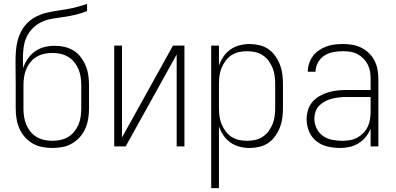

<svg xmlns="http://www.w3.org/2000/svg" viewBox="-20 -755 2040 990"><path d="M250 8Q224 8 197.5 3Q171 -2 148 -15.5Q125 -29 107.5 -49Q90 -69 79.5 -93.5Q69 -118 65 -144Q61 -170 61 -196V-314Q61 -345 60.5 -375.5Q60 -406 60 -436Q60 -463 62 -490.5Q64 -518 70.5 -544Q77 -570 90 -594.5Q103 -619 122.5 -638Q142 -657 166.5 -669.5Q191 -682 217 -688.5Q243 -695 270 -699Q297 -703 323.5 -707.5Q350 -712 376.5 -719Q403 -726 429 -735V-698Q402 -687 373.5 -680Q345 -673 316 -668.5Q287 -664 258 -660Q229 -656 202 -645Q175 -634 153 -613.5Q131 -593 118.5 -567Q106 -541 102 -511.5Q98 -482 98 -453Q98 -441 98.5 -429Q99 -417 99 -404Q108 -430 123.5 -452.5Q139 -475 161 -490.5Q183 -506 209.5 -512.5Q236 -519 263 -519Q288 -519 313.5 -513Q339 -507 360.5 -493.5Q382 -480 397.5 -459Q413 -438 422.5 -414.5Q432 -391 435.5 -365.5Q439 -340 439 -314V-196Q439 -170 435 -144Q431 -118 420.5 -93.5Q410 -69 392.5 -49Q375 -29 352 -15.5Q329 -2 302.5 3Q276 8 250 8ZM250 -29Q271 -29 292 -33.5Q313 -38 331.5 -49Q350 -60 363.5 -77Q377 -94 385 -113.5Q393 -133 396 -154Q399 -175 399 -196V-314Q399 -336 396 -357Q393 -378 385 -397.5Q377 -417 363.5 -434Q350 -451 331.5 -462Q313 -473 292 -477.5Q271 -482 250 -482Q229 -482 208 -477.5Q187 -473 168.5 -462Q150 -451 136.5 -434Q123 -417 115 -397.5Q107 -378 104 -357Q101 -336 101 -314V-196Q101 -175 104 -154Q107 -133 115 -113.5Q123 -94 136.5 -77Q150 -60 168.5 -49Q187 -38 208 -33.5Q229 -29 250 -29Z M569 0V-520H609V-46L872 -520H931V0H891V-474L628 0Z M1069 215V-520H1109V-417Q1118 -442 1132.5 -463.5Q1147 -485 1168.5 -500Q1190 -515 1215.5 -521.5Q1241 -528 1267 -528Q1292 -528 1317.5 -522Q1343 -516 1364 -501.5Q1385 -487 1400 -465.5Q1415 -444 1424 -420Q1433 -396 1436 -371Q1439 -346 1439 -320V-200Q1439 -174 1436 -149Q1433 -124 1424 -100Q1415 -76 1400 -54.5Q1385 -33 1364 -18.5Q1343 -4 1317.5 2Q1292 8 1267 8Q1241 8 1215.5 1.5Q1190 -5 1168.5 -20Q1147 -35 1132.5 -56.5Q1118 -78 1109 -103V215ZM1254 -29Q1275 -29 1296 -33.5Q1317 -38 1335 -50Q1353 -62 1365.5 -79.5Q1378 -97 1386 -116.5Q1394 -136 1396.5 -157.5Q1399 -179 1399 -200V-320Q1399 -341 1396.5 -362.5Q1394 -384 1386 -403.5Q1378 -423 1365.5 -440.5Q1353 -458 1335 -470Q1317 -482 1296 -486.5Q1275 -491 1254 -491Q1233 -491 1212 -486.5Q1191 -482 1173 -470Q1155 -458 1142.5 -440.5Q1130 -423 1122 -403.5Q1114 -384 1111.5 -362.5Q1109 -341 1109 -320V-200Q1109 -179 1111.5 -157.5Q1114 -136 1122 -116.5Q1130 -97 1142.5 -79.5Q1155 -62 1173 -50Q1191 -38 1212 -33.5Q1233 -29 1254 -29Z M1733 8Q1701 8 1669 0.5Q1637 -7 1611.5 -27Q1586 -47 1573.5 -77.5Q1561 -108 1561 -140Q1561 -164 1568 -187.5Q1575 -211 1591 -229.5Q1607 -248 1628 -260Q1649 -272 1672.5 -279Q1696 -286 1720 -288.5Q1744 -291 1768 -291H1891V-348Q1891 -367 1888 -386Q1885 -405 1876 -422.5Q1867 -440 1853.5 -453.5Q1840 -467 1823 -476Q1806 -485 1787 -488Q1768 -491 1749 -491Q1724 -491 1699 -486.5Q1674 -482 1653 -468.5Q1632 -455 1619.5 -432.5Q1607 -410 1607 -385H1567Q1567 -407 1574 -428Q1581 -449 1593.5 -466Q1606 -483 1624.5 -495.5Q1643 -508 1663.5 -515.5Q1684 -523 1705.5 -525.5Q1727 -528 1749 -528Q1773 -528 1797 -524Q1821 -520 1843 -509Q1865 -498 1882.5 -481Q1900 -464 1911 -442.5Q1922 -421 1926.5 -396.5Q1931 -372 1931 -348V0H1891V-92Q1882 -69 1866 -49Q1850 -29 1828.5 -16Q1807 -3 1782.5 2.5Q1758 8 1733 8ZM1745 -29Q1765 -29 1785 -32.5Q1805 -36 1822.5 -45.5Q1840 -55 1854 -69.5Q1868 -84 1876.5 -102.5Q1885 -121 1888 -140.5Q1891 -160 1891 -180V-255H1768Q1749 -255 1730 -253Q1711 -251 1693 -246.5Q1675 -242 1658 -233.5Q1641 -225 1627.5 -212Q1614 -199 1607.5 -180.5Q1601 -162 1601 -143Q1601 -117 1612.5 -93Q1624 -69 1645.5 -54Q1667 -39 1693 -34Q1719 -29 1745 -29Z"/></svg>

Font: Iosevka Extralight
Style: Regular
Weight: 200
Monospace: yes
Designer: Belleve Invis
Foundry: Belleve Invis
Version: Version 32.0.1; ttfautohint (v1.8.4)